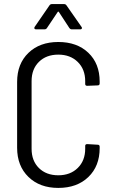

<svg xmlns="http://www.w3.org/2000/svg" viewBox="-20 -914 566 942"><path d="M64 -189V-512Q64 -601 119.5 -654.5Q175 -708 266 -708Q358 -708 413.5 -655Q469 -602 469 -514V-505Q469 -495 459 -495L408 -493Q398 -493 398 -502V-516Q398 -574 361.5 -610Q325 -646 266 -646Q207 -646 171 -610.5Q135 -575 135 -516V-184Q135 -125 171 -89.5Q207 -54 266 -54Q325 -54 361.5 -90Q398 -126 398 -184V-198Q398 -207 408 -207L459 -204Q469 -204 469 -194V-187Q469 -99 413.5 -45.5Q358 8 266 8Q175 8 119.5 -46Q64 -100 64 -189ZM150 -782 223 -888Q227 -894 235 -894H294Q302 -894 306 -888L380 -782Q382 -780 382 -776Q382 -774 380 -772Q378 -770 374 -770H332Q325 -770 320 -777L269 -855Q268 -857 266 -857Q264 -857 263 -855L210 -776Q206 -770 198 -770H157Q151 -770 149 -773.5Q147 -777 150 -782Z"/></svg>

Font: Barlow Semi Condensed
Style: Regular
Weight: 400
Width: 4
Designer: Jeremy Tribby
Foundry: Tribby Type
Version: Version 1.408;December 10, 2018;FontCreator 11.5.0.2430 64-b